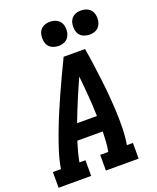

<svg xmlns="http://www.w3.org/2000/svg" viewBox="-176 -1063 948 1163"><g transform="rotate(-20 298.0 -481.5)"><path d="M-4 0V-101H48Q57 -156 74 -209.5Q91 -263 111 -316Q131 -369 153 -422Q175 -475 198.5 -527Q222 -579 246.5 -631Q271 -683 296 -735H434Q443 -683 450 -631Q457 -579 463.5 -527Q470 -475 474.5 -422Q479 -369 481.5 -316Q484 -263 483 -209Q482 -155 473 -101H512V0H301V-101H353Q359 -133 361 -165Q363 -197 364 -229H200Q190 -197 181.5 -165Q173 -133 167 -101H206V0ZM235 -329H363Q361 -395 356 -460Q351 -525 344 -590Q315 -526 287.5 -460.5Q260 -395 235 -329ZM490 -807Q472 -807 454.5 -814Q437 -821 427 -834.5Q417 -848 414 -866.5Q411 -885 414 -904Q416 -917 422.5 -929Q429 -941 440.5 -949Q452 -957 465 -960Q478 -963 490 -963Q509 -963 526 -956Q543 -949 553.5 -935.5Q564 -922 567 -903.5Q570 -885 567 -866Q564 -853 557.5 -841Q551 -829 540 -821Q529 -813 516 -810Q503 -807 490 -807ZM290 -807Q272 -807 254.5 -814Q237 -821 227 -834.5Q217 -848 214 -866.5Q211 -885 214 -904Q216 -917 222.5 -929Q229 -941 240.5 -949Q252 -957 265 -960Q278 -963 290 -963Q309 -963 326 -956Q343 -949 353.5 -935.5Q364 -922 367 -903.5Q370 -885 367 -866Q364 -853 357.5 -841Q351 -829 340 -821Q329 -813 316 -810Q303 -807 290 -807Z"/></g></svg>

Font: Iosevka Curly Slab Extended
Style: Bold Italic
Weight: 700
Width: 7
Italic angle: -9°
Monospace: yes
Designer: Belleve Invis
Foundry: Belleve Invis
Version: Version 11.0.0; ttfautohint (v1.8.3)